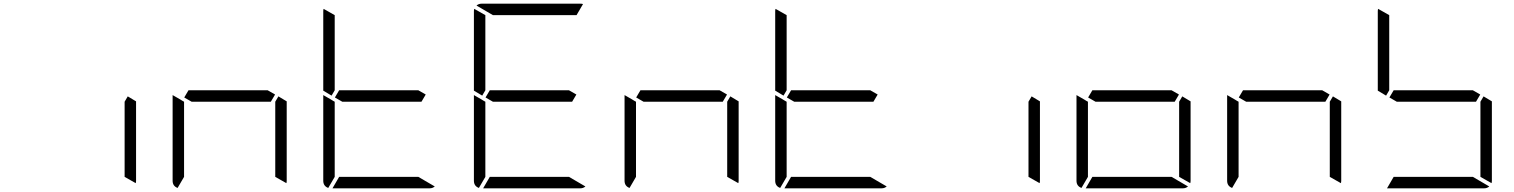

<svg xmlns="http://www.w3.org/2000/svg" viewBox="-20 -1020 8200 1040"><path d="M672 -498 717 -471V-41Q717 -32 715 -28L655 -62V-265V-469Z M1488 -498 1533 -471V-41Q1533 -32 1531 -28L1471 -62V-265V-469ZM1447 -469H1224H1018L978 -492L1001 -531H1224H1430L1470 -508ZM942 -2Q915 -12 915 -41V-500V-505L955 -482L968 -474L977 -469V-265V-62Z M1793 -735V-531L1776 -502L1731 -529V-959Q1731 -968 1733 -972L1793 -938ZM2263 -469H2040H1834L1794 -492L1817 -531H2040H2246L2286 -508ZM2246 -62 2335 -10Q2323 0 2308 0H2040H1781L1817 -62H2040ZM1758 -2Q1731 -12 1731 -41V-500V-505L1771 -482L1784 -474L1793 -469V-265V-62Z M2609 -735V-531L2592 -502L2547 -529V-959Q2547 -968 2549 -972L2609 -938ZM3079 -469H2856H2650L2610 -492L2633 -531H2856H3062L3102 -508ZM2650 -938 2561 -990Q2573 -1000 2588 -1000H2856H3124Q3134 -1000 3138 -998L3103 -938H2856ZM3062 -62 3151 -10Q3139 0 3124 0H2856H2597L2633 -62H2856ZM2574 -2Q2547 -12 2547 -41V-500V-505L2587 -482L2600 -474L2609 -469V-265V-62Z M3936 -498 3981 -471V-41Q3981 -32 3979 -28L3919 -62V-265V-469ZM3895 -469H3672H3466L3426 -492L3449 -531H3672H3878L3918 -508ZM3390 -2Q3363 -12 3363 -41V-500V-505L3403 -482L3416 -474L3425 -469V-265V-62Z M4241 -735V-531L4224 -502L4179 -529V-959Q4179 -968 4181 -972L4241 -938ZM4711 -469H4488H4282L4242 -492L4265 -531H4488H4694L4734 -508ZM4694 -62 4783 -10Q4771 0 4756 0H4488H4229L4265 -62H4488ZM4206 -2Q4179 -12 4179 -41V-500V-505L4219 -482L4232 -474L4241 -469V-265V-62Z M5568 -498 5613 -471V-41Q5613 -32 5611 -28L5551 -62V-265V-469Z M6384 -498 6429 -471V-41Q6429 -32 6427 -28L6367 -62V-265V-469ZM6343 -469H6120H5914L5874 -492L5897 -531H6120H6326L6366 -508ZM6326 -62 6415 -10Q6403 0 6388 0H6120H5861L5897 -62H6120ZM5838 -2Q5811 -12 5811 -41V-500V-505L5851 -482L5864 -474L5873 -469V-265V-62Z M7200 -498 7245 -471V-41Q7245 -32 7243 -28L7183 -62V-265V-469ZM7159 -469H6936H6730L6690 -492L6713 -531H6936H7142L7182 -508ZM6654 -2Q6627 -12 6627 -41V-500V-505L6667 -482L6680 -474L6689 -469V-265V-62Z M7505 -735V-531L7488 -502L7443 -529V-959Q7443 -968 7445 -972L7505 -938ZM8016 -498 8061 -471V-41Q8061 -32 8059 -28L7999 -62V-265V-469ZM7975 -469H7752H7546L7506 -492L7529 -531H7752H7958L7998 -508ZM7958 -62 8047 -10Q8035 0 8020 0H7752H7493L7529 -62H7752Z"/></svg>

Font: DSEG7 Modern
Style: Light
Weight: 300
Designer: Keshikan(Twitter:@keshinomi_88pro)
Version: Version 0.46